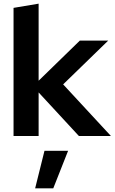

<svg xmlns="http://www.w3.org/2000/svg" viewBox="-20 -743 626 1049"><path d="M54 0V-700L191 -723V-302L416 -521H571L325 -282L586 0H411L191 -238V0ZM172 286 223 81H352L271 286Z"/></svg>

Font: Red Hat Display
Style: Bold
Weight: 700
Designer: Pentagram, MCKL
Foundry: Pentagram, MCKL
Version: Version 1.023; ttfautohint (v1.8.3)